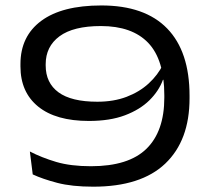

<svg xmlns="http://www.w3.org/2000/svg" viewBox="-20 -671 774 704"><path d="M351.5 -651Q511 -651 593 -566.5Q675 -482 675 -320V-310.5Q675 -156 586 -71.2Q497 13.5 322 13.5Q243.5 13.5 190 -0.5Q136.5 -14.5 100 -31.5L89.5 -115.5Q133 -93 186.2 -77.2Q239.5 -61.5 313.5 -61.5Q451.5 -61.5 517 -125.5Q582.5 -189.5 582.5 -313V-321.5Q582.5 -452 523.5 -513.8Q464.5 -575.5 350 -575.5Q249 -575.5 198.2 -538Q147.5 -500.5 147.5 -435.5V-431Q147.5 -367 194.5 -332.5Q241.5 -298 337 -298Q397 -298 444.2 -316Q491.5 -334 525.2 -365Q559 -396 578 -435L596 -378.5H577.5Q562.5 -337.5 527.8 -303.2Q493 -269 438 -248.2Q383 -227.5 306 -227.5Q185 -227.5 120 -280.2Q55 -333 55 -427.5V-436Q55 -538 131.2 -594.5Q207.5 -651 351.5 -651Z"/></svg>

Font: Anek Latin Expanded
Style: Regular
Weight: 400
Width: 7
Designer: Yesha Goshar
Foundry: Ek Type
Version: Version 1.003